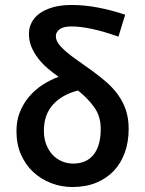

<svg xmlns="http://www.w3.org/2000/svg" viewBox="-20 -738 580 770"><path d="M271 12Q226 12 185.5 -3.5Q145 -19 114 -47.5Q83 -76 64.5 -117.5Q46 -159 46 -212Q46 -254 59.5 -288Q73 -322 96 -349.5Q119 -377 149.5 -397Q180 -417 215 -430Q192 -446 170.5 -464.5Q149 -483 132.5 -504.5Q116 -526 106 -550Q96 -574 96 -603Q96 -626 106.5 -647Q117 -668 138 -683.5Q159 -699 191 -708.5Q223 -718 267 -718Q318 -718 371.5 -708Q425 -698 482 -679L455 -591Q340 -632 266 -632Q234 -632 219 -620.5Q204 -609 204 -593Q204 -577 215.5 -561.5Q227 -546 246.5 -529.5Q266 -513 292 -495Q318 -477 347 -456Q379 -433 406.5 -409Q434 -385 454 -357Q474 -329 485 -296Q496 -263 496 -221Q496 -169 480.5 -126Q465 -83 436 -52.5Q407 -22 365.5 -5Q324 12 271 12ZM273 -82Q327 -82 355.5 -118Q384 -154 384 -221Q384 -272 357.5 -308.5Q331 -345 293 -375Q229 -359 192.5 -318.5Q156 -278 156 -214Q156 -183 165.5 -158.5Q175 -134 191 -117Q207 -100 228.5 -91Q250 -82 273 -82Z"/></svg>

Font: Giro Semibold
Style: Regular
Weight: 600
Designer: Paul D. Hunt
Foundry: Adobe Systems Incorporated
Version: Version 1.000;PS 1.0;hotconv 1.0.88;makeotf.lib2.5.647800